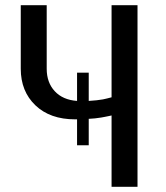

<svg xmlns="http://www.w3.org/2000/svg" viewBox="-20 -720 640 740"><path d="M410 -700H510V0H410V-275Q405 -274 398.5 -272.5Q392 -271 383.5 -269.5Q375 -268 370 -267Q346 -263 322 -262V-160H277V-260H270Q173 -260 116.5 -314Q60 -368 60 -455V-700H160V-455Q160 -402 191 -368.5Q222 -335 277 -331V-440H322V-331Q355 -333 377 -337Q381 -338 392.5 -340.5Q404 -343 410 -345Z"/></svg>

Font: Scada
Style: Regular
Weight: 400
Designer: Jovanny Lemonad
Foundry: Jovanny Lemonad
Version: Version 4.100;PS 004.100;hotconv 1.0.88;makeotf.lib2.5.64775